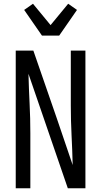

<svg xmlns="http://www.w3.org/2000/svg" viewBox="-20 -1005 540 1025"><path d="M64 0V-735H158L284 -371L368 -124Q366 -204 362 -283Q358 -362 358 -441V-735H436V0H342L132 -611Q134 -531 138 -452Q142 -373 142 -294V0ZM204 -815 109 -952 156 -985 250 -871 344 -985 391 -952 296 -815Z"/></svg>

Font: Iosevka Fixed
Style: Regular
Weight: 400
Monospace: yes
Designer: Belleve Invis
Foundry: Belleve Invis
Version: Version 33.2.4